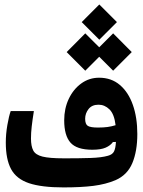

<svg xmlns="http://www.w3.org/2000/svg" viewBox="-20 -817 626 841"><path d="M258.3 3.9Q162.1 3.9 106.9 -14.6Q51.8 -33.2 28.6 -76.2Q5.4 -119.1 5.4 -192.4Q5.4 -230 12.2 -269.3Q19 -308.6 26.9 -330.6H128.4Q122.1 -291 118.9 -262.9Q115.7 -234.9 115.7 -210.4Q115.7 -176.8 125.7 -157.7Q135.7 -138.7 166.3 -131.1Q196.8 -123.5 258.3 -123.5Q262.2 -123.5 266.1 -123.5Q270 -123.5 273.9 -123.5Q326.2 -123.5 375.2 -125Q424.3 -126.5 453.1 -134.8Q472.7 -140.1 479.5 -153.8Q486.3 -167.5 487.8 -195.3L474.6 -194.8Q463.9 -179.7 442.9 -170.4Q421.9 -161.1 384.3 -161.1Q315.9 -161.1 288.6 -192.4Q261.2 -223.6 261.2 -290Q261.2 -341.8 281.2 -384Q301.3 -426.3 335.9 -451.4Q370.6 -476.6 414.1 -476.6Q467.8 -476.6 505.1 -444.8Q542.5 -413.1 562 -357.4Q581.5 -301.8 581.5 -230Q581.5 -154.8 559.6 -102.5Q537.6 -50.3 485.8 -27.8Q443.4 -9.8 389.2 -2.9Q335 3.9 258.3 3.9ZM486.3 -268.6Q480.5 -317.4 459.5 -337.9Q438.5 -358.4 411.6 -358.4Q382.8 -358.4 367.9 -339.4Q353 -320.3 353 -296.9Q353 -272.9 364.7 -265.6Q376.5 -258.3 409.2 -258.3Q433.1 -258.3 450.9 -260.7Q468.8 -263.2 486.3 -268.6ZM475.6 -507.3 414.6 -568.4 353.5 -507.3 272 -588.9 353.5 -670.9 414.6 -609.9 475.6 -670.9 557.1 -588.9ZM415 -643.1 337.9 -720.2 415 -797.4 492.2 -720.2Z"/></svg>

Font: Cascadia Mono NF SemiBold
Style: Regular
Weight: 600
Monospace: yes
Designer: Aaron Bell
Foundry: Saja Typeworks
Version: Version 2404.023; ttfautohint (v1.8.4)